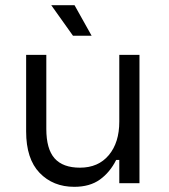

<svg xmlns="http://www.w3.org/2000/svg" viewBox="-20 -708 652 742"><path d="M267 14Q185 14 133 -40Q81 -94 81 -200V-496H159V-210Q159 -132 191 -96Q223 -60 289 -60Q360 -60 400.5 -108.5Q441 -157 441 -238V-496H519V0H441V-90H429Q405 -42 366 -14Q327 14 267 14ZM262 -570 178 -688H268L334 -570Z"/></svg>

Font: Space Mono
Style: Regular
Weight: 400
Monospace: yes
Designer: Colophon Foundry + Benjamin Critton
Foundry: Colophon Foundry & Benjamin Critton
Version: Version 1.003; ttfautohint (v1.8.4.7-5d5b)